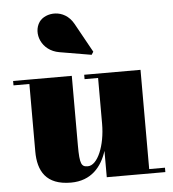

<svg xmlns="http://www.w3.org/2000/svg" viewBox="-53 -790 766 849"><g transform="rotate(-5 330.0 -365.5)"><path d="M227 -569 368 -545 376.5 -558 304.5 -688C264 -760.5 179 -749.5 152 -710.5C119 -662.5 147.5 -582.5 227 -569ZM272.5 -460H12V-440.5H82.5V-141C82.5 -54 117.5 10 228 10C318.5 10 365.5 -48 387.5 -117V0H647.5V-19.5H577.5V-460H327.5V-440.5H387.5V-237.5C387.5 -140.5 352 -55.5 308.5 -55.5C280.5 -55.5 272.5 -66.5 272.5 -150.5Z"/></g></svg>

Font: Bodoni* 11pt Fatface
Style: Regular
Weight: 900
Version: Version 2.3